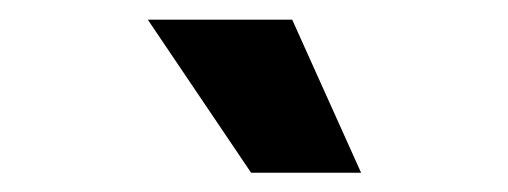

<svg xmlns="http://www.w3.org/2000/svg" viewBox="-20 -774 519 196"><path d="M130.9 -753.9H278.3L348.6 -597.7H236.3Z"/></svg>

Font: Pretendard GOV ExtraBold
Style: Regular
Weight: 800
Designer: Base glyphs from Inter by Rasmus Andersson; Hangeul glyphs from Noto Sans CJK(Source Han Sans) by Jang Soo-young and Kan
Foundry: Kil Hyung-jin
Version: Version 1.309